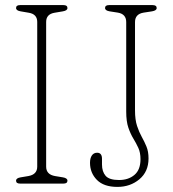

<svg xmlns="http://www.w3.org/2000/svg" viewBox="-20 -720 677 753"><path d="M161 -66.5Q161 -35.5 196 -29.5L226.5 -24.5Q244.5 -21.5 244.5 -11.5Q244.5 0 229 0H58.5Q43 0 43 -11.5Q43 -21.5 61 -24.5L91 -29.5Q126 -35.5 126 -66.5V-634Q126 -664.5 93 -670L61 -675.5Q43 -678.5 43 -688.5Q43 -700 58.5 -700H229Q244.5 -700 244.5 -688.5Q244.5 -678.5 226.5 -675.5L194 -670Q161 -664.5 161 -634ZM562.5 -98.5Q562.5 -47 526.8 -17Q491 13 440.5 13Q387 13 360 -14.5Q333 -42 333 -81.5Q333 -99.5 340.2 -110.2Q347.5 -121 361 -121Q380 -121 380 -97V-75Q380 -47 394.2 -30.5Q408.5 -14 447 -14Q483.5 -14 507.2 -34Q531 -54 531 -95.5Q531 -121.5 522.5 -140Q514 -158.5 503 -176.5Q492 -194.5 483.5 -219Q475 -243.5 475 -282.5V-633.5Q475 -665 442 -670.5L410 -675.5Q392 -678.5 392 -688.5Q392 -700 407.5 -700H578.5Q594.5 -700 594.5 -688.5Q594.5 -678.5 576 -675.5L543.5 -670.5Q509.5 -665 509.5 -633.5V-287Q509.5 -250.5 517.5 -226.2Q525.5 -202 536 -183.2Q546.5 -164.5 554.5 -145Q562.5 -125.5 562.5 -98.5Z"/></svg>

Font: Fraunces 72pt S100 Thin
Style: Regular
Weight: 100
Version: Version 1.000; ttfautohint (v1.8.3)